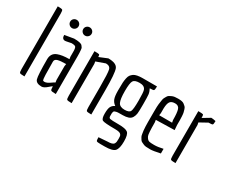

<svg xmlns="http://www.w3.org/2000/svg" viewBox="-131 -1180 2193 1827"><g transform="rotate(30 965.5 -266.0)"><path d="M65 -42V-732Q109 -732 116.5 -726Q124 -720 124 -686V4Q80 4 72.5 -2Q65 -8 65 -42Z M409 -377V-433Q409 -473 399.5 -483.5Q390 -494 354 -494L304 -484Q294 -482 289 -482Q254 -482 254 -527L354 -544Q429 -544 445 -524Q453 -514 457.5 -507Q462 -500 463 -482Q466 -453 466 -415V0Q421 0 413 -6.5Q405 -13 405 -50Q395 -44 377 -28Q339 7 313 7Q252 7 240.5 -31.5Q229 -70 229 -245Q229 -312 287 -334Q335 -352 409 -352H413ZM405 -296Q347 -296 317.5 -287.5Q288 -279 288 -253Q288 -70 296 -53Q300 -46 314 -46Q328 -46 344.5 -54Q361 -62 379.5 -75.5Q398 -89 409 -94L405 -119V-271L409 -296ZM318.5 -633.5Q305 -620 286 -620Q267 -620 253.5 -633.5Q240 -647 240 -666Q240 -685 253.5 -698Q267 -711 286 -711Q305 -711 318.5 -698Q332 -685 332 -666Q332 -647 318.5 -633.5ZM461.5 -633.5Q448 -620 429 -620Q410 -620 396.5 -633.5Q383 -647 383 -666Q383 -685 396.5 -698Q410 -711 429 -711Q448 -711 461.5 -698Q475 -685 475 -666Q475 -647 461.5 -633.5Z M797 -46V-267Q797 -420 788 -455.5Q779 -491 734 -491L636 -456L640 -431V0Q596 0 588.5 -6Q581 -12 581 -46V-537Q625 -537 632.5 -533.5Q640 -530 640 -507L730 -544Q820 -544 838 -498Q856 -452 856 -266V0Q812 0 804.5 -6Q797 -12 797 -46Z M1118 200H1073Q1036 200 1029.5 194Q1023 188 1023 153L1118 146Q1173 146 1187 126Q1194 114 1195.5 102.5Q1197 91 1197 71Q1197 51 1195.5 42Q1194 33 1187 24Q1175 7 1121 7Q1003 7 982.5 -4Q962 -15 962 -71Q962 -127 974.5 -149.5Q987 -172 1013 -184Q984 -205 973 -234.5Q962 -264 962 -326Q962 -388 963.5 -412Q965 -436 970 -461Q975 -486 984.5 -499Q994 -512 1010 -524Q1039 -544 1109 -544H1264Q1264 -507 1257.5 -500.5Q1251 -494 1213 -494Q1229 -464 1232 -438Q1235 -412 1235 -333Q1235 -254 1232 -229.5Q1229 -205 1216.5 -183Q1204 -161 1178.5 -152.5Q1153 -144 1119 -144Q1085 -144 1071 -143.5Q1057 -143 1046 -140Q1035 -137 1030 -134.5Q1025 -132 1022 -123Q1019 -114 1019 -108V-77Q1019 -57 1034 -53Q1049 -49 1127 -49Q1205 -49 1229.5 -29Q1254 -9 1254 67.5Q1254 144 1229 172Q1204 200 1118 200ZM1172 -454Q1159 -491 1105 -491Q1051 -491 1036 -466Q1021 -441 1021 -353Q1021 -265 1037.5 -231Q1054 -197 1106 -197Q1158 -197 1169 -222Q1180 -247 1180 -339Q1180 -431 1172 -454Z M1615 -10Q1538 7 1507.5 7Q1477 7 1460.5 5.5Q1444 4 1430.5 -2.5Q1417 -9 1407 -13.5Q1397 -18 1389 -31.5Q1381 -45 1376 -53.5Q1371 -62 1368 -83Q1365 -104 1363 -117Q1361 -130 1360 -159.5Q1359 -189 1359 -207V-320Q1359 -386 1362 -405.5Q1365 -425 1368 -447Q1371 -469 1376 -478.5Q1381 -488 1389 -502Q1397 -516 1407 -521.5Q1417 -527 1430.5 -533.5Q1444 -540 1460.5 -542Q1477 -544 1498 -544Q1519 -544 1536 -541Q1553 -538 1564.5 -529Q1576 -520 1584.5 -512Q1593 -504 1598.5 -486Q1604 -468 1607 -455.5Q1610 -443 1611.5 -416.5Q1613 -390 1613 -374V-322L1617 -268L1413 -263L1417 -238Q1417 -110 1427 -90Q1443 -57 1464 -52Q1478 -48 1518.5 -48Q1559 -48 1615 -61ZM1423 -396Q1423 -378 1423 -342L1419 -317H1561L1556 -343Q1556 -423 1545 -457Q1534 -491 1495.5 -491Q1457 -491 1441 -470.5Q1425 -450 1423 -396Z M1722 -46V-537Q1766 -537 1773.5 -533.5Q1781 -530 1781 -507V-496L1861 -544Q1878 -544 1911 -537Q1911 -502 1904.5 -496.5Q1898 -491 1861 -491L1776 -444L1781 -419V0Q1737 0 1729.5 -6Q1722 -12 1722 -46Z"/></g></svg>

Font: Economica
Style: Regular
Weight: 400
Designer: Vicente Lamonaca
Foundry: Vicente Lamonaca
Version: Version 1.101